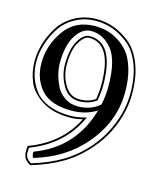

<svg xmlns="http://www.w3.org/2000/svg" viewBox="-105 -714 676 833"><g transform="rotate(15 232.5 -297.5)"><path d="M341.3 -288.6Q350.1 -330.1 350.1 -370.1Q350.1 -487.3 311 -536.1Q272 -585 215.8 -585Q176.8 -585 148.4 -540Q120.1 -495.1 120.1 -416Q120.1 -394 126 -369.1Q131.8 -344.2 144.5 -317.1Q157.2 -290 183.1 -272Q209 -253.9 243.2 -253.9Q301.3 -253.9 341.3 -288.6ZM334 -259.8Q286.1 -229 222.2 -229Q127 -229 85 -276.6Q43 -324.2 43 -397Q43 -474.1 90.6 -542Q138.2 -609.9 227.1 -609.9Q252.9 -609.9 277.3 -604.5Q301.8 -599.1 329.8 -582.5Q357.9 -565.9 378.9 -540.5Q399.9 -515.1 413.3 -470Q426.8 -424.8 426.8 -367.2Q426.8 -233.4 334 -125Q251 -27.8 115.2 12.2Q109.4 8.3 108.9 -14.2Q282.2 -78.6 334 -259.8ZM313 -305.7Q318.8 -339.8 318.8 -370.1Q318.8 -554.2 215.8 -554.2Q193.8 -554.2 172.4 -519Q150.9 -483.9 150.9 -416Q150.9 -369.1 175 -327.1Q199.2 -285.2 243.2 -285.2Q283.7 -285.2 313 -305.7ZM320.3 -302.7V-301.3L318.8 -300.3Q287.1 -276.9 243.2 -276.9Q194.3 -276.9 168.7 -322Q143.1 -367.2 143.1 -416Q143.1 -485.8 166 -523.9Q189 -562 215.8 -562Q326.7 -562 327.1 -370.1Q326.7 -338.4 320.3 -302.7ZM279.8 -205.6Q248 -197.8 222.2 -198.2Q147 -198.2 97.9 -229Q48.8 -259.8 30.5 -303Q12.2 -346.2 12.2 -397Q12.2 -436 24.7 -477.1Q37.1 -518.1 61.5 -555.4Q85.9 -592.8 129.4 -616.9Q172.9 -641.1 227.1 -641.1Q266.1 -641.1 303 -628.2Q339.8 -615.2 376.5 -586.2Q413.1 -557.1 435.5 -500.5Q458 -443.8 458 -367.2Q458 -298.8 431.9 -229.7Q405.8 -160.6 357.4 -105Q309.6 -49.3 251.5 -14.2Q193.4 21 112.3 45.4L110.4 45.9L108.9 44.9Q97.2 37.6 90.1 30.3Q83 22.9 80.6 14.2Q78.1 5.4 77.4 0.5Q76.7 -4.4 77.4 -15.1Q78.1 -25.9 78.1 -28.8V-31.7L80.6 -32.7Q219.2 -84.5 279.8 -205.6ZM286.1 -215.3 294.4 -217.8 291 -210Q231 -81.5 85.9 -25.9Q85.9 -22.9 85.2 -12.9Q84.5 -2.9 85 0.5Q85.4 3.9 87.6 11.2Q89.8 18.6 95.7 24.4Q101.6 30.3 111.8 37.1Q191.4 13.2 248 -21.2Q304.7 -55.7 351.6 -109.9Q398.4 -164.6 424.3 -232.4Q450.2 -300.3 450.2 -367.2Q450.2 -442.4 428.7 -497.1Q407.2 -551.8 371.6 -579.8Q335.9 -607.9 300 -620.4Q264.2 -632.8 227.1 -632.8Q175.3 -632.8 133.5 -609.9Q91.8 -586.9 68.4 -550.5Q44.9 -514.2 32.5 -474.6Q20 -435.1 20 -397Q20 -360.8 30.5 -328.4Q41 -295.9 63 -267.3Q85 -238.8 126 -222.4Q167 -206.1 222.2 -206.1Q251 -206.1 286.1 -215.3Z"/></g></svg>

Font: Linux Libertine Initials
Style: Initials
Weight: 400
Designer: Philipp H. Poll
Foundry: Philipp H. Poll
Version: Version 5.0.6